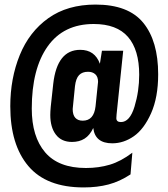

<svg xmlns="http://www.w3.org/2000/svg" viewBox="-20 -760 736 840"><path d="M346 60Q183 60 104 -33.5Q25 -127 25 -295Q25 -417 66.5 -519Q108 -621 191.5 -680.5Q275 -740 398 -740Q542 -740 607 -660Q672 -580 672 -435Q672 -334 641 -264.5Q610 -195 565.5 -164Q521 -133 471 -133Q396 -133 388 -200Q373 -168 350 -153.5Q327 -139 295 -139Q249 -139 224.5 -171Q200 -203 200 -257Q200 -271 202 -293L213 -394Q230 -542 331 -542Q395 -542 417 -481L426 -538H519L490 -259L489 -243Q489 -226 509 -226Q548 -226 568.5 -293.5Q589 -361 589 -433Q589 -542 540 -598.5Q491 -655 390 -655Q258 -655 188.5 -557Q119 -459 119 -285Q119 -162 177.5 -93.5Q236 -25 356 -25Q412 -25 460.5 -39.5Q509 -54 559 -92L551 3Q504 34 455 47Q406 60 346 60ZM342 -232Q391 -232 398 -295L409 -402Q409 -424 397 -435Q385 -446 365 -446Q340 -446 326 -431.5Q312 -417 308 -383L298 -283Q298 -257 309.5 -244.5Q321 -232 342 -232Z"/></svg>

Font: Booming Bebas 2
Style: Regular
Weight: 400
Designer: Ryoichi Tsunekawa
Foundry: Ryoichi Tsunekawa
Version: Version 2.000